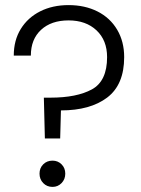

<svg xmlns="http://www.w3.org/2000/svg" viewBox="-20 -728 552 753"><path d="M467 -504Q467 -396 400.5 -345.5Q334 -295 219 -295L216 -185H156L152 -345H178Q281 -345 340.5 -377.5Q400 -410 400 -504Q400 -570 358.5 -609Q317 -648 249 -648Q181 -648 141 -611Q101 -574 101 -510H34Q34 -570 61.5 -614.5Q89 -659 137.5 -683.5Q186 -708 249 -708Q313 -708 362.5 -683Q412 -658 439.5 -611.5Q467 -565 467 -504ZM135 -47Q135 -69 149.5 -83.5Q164 -98 186 -98Q207 -98 221.5 -83.5Q236 -69 236 -47Q236 -25 221.5 -10Q207 5 186 5Q164 5 149.5 -10Q135 -25 135 -47Z"/></svg>

Font: Poppins-Tabular Light
Style: Regular
Weight: 300
Designer: Ninad Kale (Devanagari), Jonny Pinhorn (Latin)
Foundry: Indian Type Foundry
Version: Version 4.004